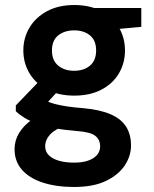

<svg xmlns="http://www.w3.org/2000/svg" viewBox="-20 -528 614 765"><path d="M275 217Q204 217 150.5 199.5Q97 182 67.5 148.5Q38 115 38 66Q38 32 56 2Q74 -28 109 -52.5Q144 -77 195 -95L244 -29Q200 -14 180 7.5Q160 29 160 55Q160 76 174.5 90.5Q189 105 215 112.5Q241 120 275 120Q308 120 331 112Q354 104 366.5 89.5Q379 75 379 55Q379 29 360 13.5Q341 -2 286 -6Q235 -10 196 -17.5Q157 -25 127.5 -35.5Q98 -46 77 -59Q56 -72 43 -85V-108L150 -219L233 -189L121 -68L158 -129Q168 -124 178.5 -120Q189 -116 205.5 -112Q222 -108 247.5 -104Q273 -100 312 -97Q378 -91 420 -73Q462 -55 482 -24Q502 7 502 52Q502 93 477.5 130.5Q453 168 403 192.5Q353 217 275 217ZM276 -147Q213 -147 167.5 -171Q122 -195 97.5 -236Q73 -277 73 -327Q73 -377 97.5 -418Q122 -459 167.5 -483.5Q213 -508 276 -508Q339 -508 384.5 -483.5Q430 -459 454 -418Q478 -377 478 -327Q478 -277 454 -236Q430 -195 384.5 -171Q339 -147 276 -147ZM275 -246Q314 -246 338.5 -266.5Q363 -287 363 -327Q363 -367 338.5 -387Q314 -407 276 -407Q237 -407 212 -387Q187 -367 187 -327Q187 -287 212 -266.5Q237 -246 275 -246ZM357 -404 335 -496H543V-421Z"/></svg>

Font: DM Sans 9pt 36pt
Style: Bold
Weight: 700
Version: Version 4.004;gftools[0.9.30]